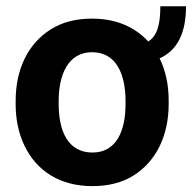

<svg xmlns="http://www.w3.org/2000/svg" viewBox="-20 -599 628 628"><path d="M31.2 -258.8C31.2 -207.5 41 -162.1 60.5 -121.6C99.6 -40.5 175.3 9.8 282.2 9.8C335.4 9.8 380.4 -2 417.5 -25.4C491.7 -72.3 531.7 -156.7 531.7 -258.8V-269C531.7 -321.3 522 -367.7 502 -408.2C562.5 -435.1 588.4 -494.6 588.4 -578.6H504.4C504.4 -523.4 496.1 -482.4 464.8 -463.4C421.9 -510.3 359.9 -538.1 281.2 -538.1C228 -538.1 183.1 -526.4 146 -502.9C71.3 -456.1 31.2 -372.1 31.2 -269ZM171.9 -269C171.9 -354.5 202.6 -428.2 281.2 -428.2C361.3 -428.2 390.6 -354.5 390.6 -269V-258.8C390.6 -171.4 361.3 -100.1 282.2 -100.1C201.7 -100.1 171.9 -171.4 171.9 -258.8Z"/></svg>

Font: Vazirmatn
Style: Bold
Weight: 700
Designer: Saber Rastikerdar
Foundry: Saber Rastikerdar
Version: Version 33.003